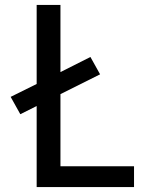

<svg xmlns="http://www.w3.org/2000/svg" viewBox="-20 -755 640 775"><path d="M128 0V-327L62 -294L23 -364L128 -416V-735H224V-464L345 -525L384 -455L224 -375V-84H521V0Z"/></svg>

Font: Iosevka Fixed Curly Md Ex
Style: Regular
Weight: 500
Width: 7
Monospace: yes
Designer: Belleve Invis
Foundry: Belleve Invis
Version: Version 30.1.2